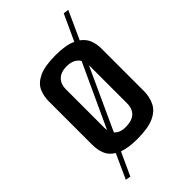

<svg xmlns="http://www.w3.org/2000/svg" viewBox="-209 -631 783 783"><g transform="rotate(-45 182.5 -239.5)"><path d="M49 92 27 88 75 -18Q49 -34 40 -58Q31 -82 31 -109V-361Q31 -391 42.5 -416.5Q54 -442 87 -458Q120 -474 184 -474Q214 -474 237 -470Q260 -466 276 -458L328 -571L351 -568L296 -447Q318 -431 326.5 -409Q335 -387 335 -362V-116Q335 -82 321.5 -54.5Q308 -27 274 -11.5Q240 4 179 4Q152 4 131.5 1Q111 -2 95 -8ZM115 -125Q115 -116 116 -109L242 -382Q225 -410 183 -410Q150 -410 132.5 -392.5Q115 -375 115 -347ZM178 -64Q251 -64 251 -130V-347V-349L129 -83Q146 -64 178 -64Z"/></g></svg>

Font: Smooch Sans SemiBold
Style: Bold
Weight: 600
Designer: Robert E. Leuschke
Foundry: Robert E. Leuschke
Version: Version 1.010; ttfautohint (v1.8.3)